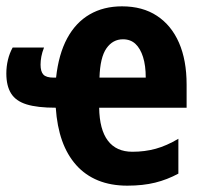

<svg xmlns="http://www.w3.org/2000/svg" viewBox="-23 -576 642 606"><path d="M362 -556Q427 -556 472.5 -526Q518 -496 542 -441Q566 -386 566 -309V-236H290Q291 -167 317.5 -132Q344 -97 395 -97Q434 -97 468.5 -106.5Q503 -116 540 -138V-28Q505 -9 466.5 0.5Q428 10 379 10Q327 10 286.5 -6.5Q246 -23 217.5 -55Q189 -87 173 -132Q157 -177 153 -236Q95 -236 61 -246.5Q27 -257 12 -281Q-3 -305 -3 -344Q-3 -366 2 -387Q7 -408 17 -426H116Q110 -411 107.5 -397.5Q105 -384 105 -372Q105 -350 114 -340.5Q123 -331 146 -331H154Q162 -405 189 -455Q216 -505 260 -530.5Q304 -556 362 -556ZM365 -452Q333 -452 313 -423.5Q293 -395 291 -331H437Q437 -369 428.5 -396Q420 -423 404.5 -437.5Q389 -452 365 -452Z"/></svg>

Font: Noto Sans Display Condensed
Style: Bold
Weight: 700
Width: 3
Designer: Monotype Design Team
Foundry: Monotype Imaging Inc.
Version: Version 2.003